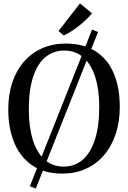

<svg xmlns="http://www.w3.org/2000/svg" viewBox="-20 -1007 751 1126"><path d="M520 -833.5 555 -819.5 190 98.5 155 85.5ZM349 11Q242 12 170.8 -36Q99.5 -84 64 -169Q28.5 -254 28.5 -364.5Q28.5 -454.5 53 -526Q77.5 -597.5 122.8 -648Q168 -698.5 229.5 -725Q291 -751.5 364.5 -751.5Q470.5 -751.5 541.2 -705.8Q612 -660 647.2 -576.5Q682.5 -493 682.5 -381Q682.5 -292 658 -219.8Q633.5 -147.5 589 -96Q544.5 -44.5 483.5 -17Q422.5 10.5 349 11ZM354 -30Q417 -30 463.8 -69.2Q510.5 -108.5 536.2 -186.8Q562 -265 562 -381Q562 -481 538.5 -555Q515 -629 469.2 -669.8Q423.5 -710.5 356.5 -710.5Q293.5 -710.5 247 -672.5Q200.5 -634.5 174.8 -557.8Q149 -481 149 -365Q149 -262 172.5 -186.8Q196 -111.5 241.5 -70.8Q287 -30 354 -30ZM353.5 -799.5 323 -825 449 -987 519.5 -929Q506.5 -912.5 486.8 -893.5Q467 -874.5 444 -856.2Q421 -838 397.8 -823Q374.5 -808 354.5 -799.5Z"/></svg>

Font: Merriweather 72pt
Style: Regular
Weight: 400
Version: Version 2.100